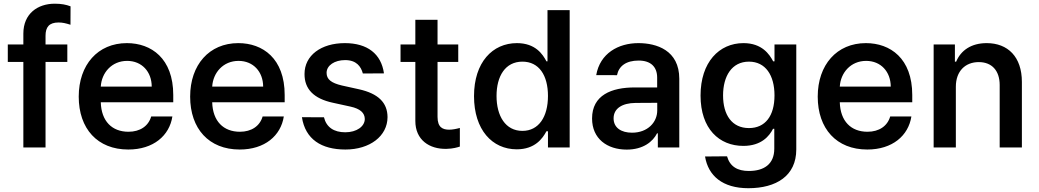

<svg xmlns="http://www.w3.org/2000/svg" viewBox="-20 -781 5501 1017"><path d="M336.6 -545.5H221.2V-591.6C221.2 -637.1 240.1 -661.9 290.1 -661.9C311.1 -661.9 327.8 -658 353.3 -649.9L353.7 -747.5C329.9 -756.4 305.8 -761.4 269.9 -761.4C179.7 -761.4 103.7 -708.8 103.7 -603V-545.5H21.3V-453.1H103.7V0H221.2V-453.1H336.6Z M659.4 11C792.6 11 877.5 -62.5 893.1 -164.1H780.9C766.3 -113.3 721.9 -83.1 660.5 -83.1C573.5 -83.1 516.7 -138.8 513.8 -239.3H897.7V-277.7C897.7 -471.9 781.2 -552.6 652 -552.6C497.9 -552.6 397 -437.5 397 -269.2C397 -99.1 496.4 11 659.4 11ZM513.8 -322.4C518.1 -396 572.1 -458.5 653.4 -458.5C731.5 -458.5 783.4 -400.9 783.7 -322.4Z M1249.6 11C1382.8 11 1467.7 -62.5 1483.3 -164.1H1371.1C1356.5 -113.3 1312.1 -83.1 1250.7 -83.1C1163.7 -83.1 1106.9 -138.8 1104 -239.3H1487.9V-277.7C1487.9 -471.9 1371.4 -552.6 1242.2 -552.6C1088.1 -552.6 987.2 -437.5 987.2 -269.2C987.2 -99.1 1086.6 11 1249.6 11ZM1104 -322.4C1108.3 -396 1162.3 -458.5 1243.6 -458.5C1321.7 -458.5 1373.6 -400.9 1373.9 -322.4Z M1902 -391.7 2013.8 -392.4C1999.3 -495.4 1926.5 -552.6 1806.5 -552.6C1681.1 -552.6 1592.7 -487.6 1593 -388.8C1592.7 -310.4 1640.6 -258.5 1744.3 -236.5L1836.6 -216.3C1888.1 -204.9 1911.9 -183.2 1912.3 -150.6C1911.9 -111.2 1869.3 -80.3 1808.9 -80.3C1748.6 -80.3 1708.8 -106.9 1696 -159.8L1579.2 -160.2C1597.3 -43.3 1682.2 11 1809.7 11C1938.6 11 2032.3 -59.7 2032.7 -160.5C2032.3 -237.9 1983 -285.5 1881.4 -308.2L1791.2 -328.1C1733.7 -341.6 1709.9 -361.2 1709.9 -395.2C1709.9 -435 1752.8 -462.7 1807.9 -462.7C1867.5 -462.7 1892 -429.3 1902 -391.7Z M2407.3 -545.5H2297.6V-676.1H2180V-545.5H2101.6V-453.1H2180V-140.6C2179.7 -39.8 2254.6 9.6 2344.8 7.5C2380 6.7 2402.7 -0.4 2415.8 -4.6V-103.3C2395.6 -97.7 2375.7 -94.1 2359.4 -94.1C2325.6 -94.1 2297.6 -105.5 2297.6 -161.9V-453.1H2407.3Z M2717.3 9.9C2813.9 9.9 2854.4 -47.9 2874.3 -85.6H2882.5V0H2997.5V-727.3H2880V-456.3H2874.3C2855.1 -492.9 2816.8 -552.6 2718 -552.6C2589.1 -552.6 2490.8 -451.3 2490.8 -271.7C2490.8 -93.8 2587 9.9 2717.3 9.9ZM2610.1 -272.7C2610.1 -377.5 2656.2 -454.5 2747.2 -454.5C2834.9 -454.5 2882.5 -382.5 2882.5 -272.7C2882.5 -162.3 2833.8 -87.7 2747.2 -87.7C2657.3 -87.7 2610.1 -166.9 2610.1 -272.7Z M3299.7 11.4C3387.8 11.4 3438.6 -31.6 3460.2 -74.6H3464.5V0H3578.1V-363.6C3578.1 -515.3 3457 -552.6 3361.5 -552.6C3255 -552.6 3158 -498.2 3138.1 -383.2L3248.2 -382.8C3257.8 -430.8 3295.8 -460.2 3362.9 -460.2C3426.8 -460.2 3460.9 -427.2 3460.9 -369.7V-317.8H3342.7C3219.1 -318.2 3116.1 -277 3116.1 -153.4C3116.1 -46.5 3195.7 11.4 3299.7 11.4ZM3230.1 -154.1C3230.1 -207 3276.3 -235.1 3346.2 -235.8L3461.3 -236.5V-196C3461.3 -133.5 3410.9 -78.1 3327.8 -78.1C3271 -78.1 3230.1 -104 3230.1 -154.1Z M3943.9 215.9C4091.6 215.9 4197.8 150.6 4197.8 10.7V-545.5H4082.4V-456.3H4075.3C4055.8 -492.9 4016.7 -552.6 3918 -552.6C3789.1 -552.6 3690.7 -451.3 3690.7 -274.9C3690.7 -98.7 3789.8 -8.2 3917.3 -8.2C4013.8 -8.2 4055.4 -61.1 4074.6 -98.7H4081.3V6.4C4081.3 89.5 4025.9 124.6 3946.4 124.6C3886.4 124.6 3846.6 101.6 3831 46.9L3714.5 47.9C3731.2 150.2 3807.5 215.9 3943.9 215.9ZM3810 -275.6C3810 -377.5 3856.2 -454.5 3947.1 -454.5C4034.8 -454.5 4082.4 -382.5 4082.4 -275.6C4082.4 -167.3 4033.7 -102.6 3947.1 -102.6C3857.2 -102.6 3810 -171.9 3810 -275.6Z M4573.9 11C4707 11 4791.9 -62.5 4807.5 -164.1H4695.3C4680.8 -113.3 4636.4 -83.1 4574.9 -83.1C4487.9 -83.1 4431.1 -138.8 4428.3 -239.3H4812.1V-277.7C4812.1 -471.9 4695.7 -552.6 4566.4 -552.6C4412.3 -552.6 4311.4 -437.5 4311.4 -269.2C4311.4 -99.1 4410.9 11 4573.9 11ZM4428.3 -322.4C4432.5 -396 4486.5 -458.5 4567.8 -458.5C4646 -458.5 4697.8 -400.9 4698.2 -322.4Z M5043 -321.7C5043 -404.5 5093.4 -452.1 5164.4 -452.1C5233.7 -452.1 5275.2 -407 5275.2 -330.6V0H5392.8V-346.9C5392.8 -480.1 5318.5 -552.6 5206.3 -552.6C5124.6 -552.6 5069.6 -514.2 5044.7 -454.5H5038V-545.5H4925.4V0H5043Z"/></svg>

Font: Magic Ui Pro Semi Bold
Style: Regular
Weight: 600
Designer: Stefan Endress, Andreas Faust
Version: Version 1.000;FEAKit 1.0